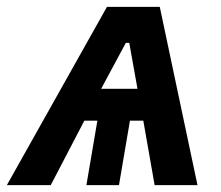

<svg xmlns="http://www.w3.org/2000/svg" viewBox="-62 -540 646 560"><path d="M404 -520H250L-42 0H86L184 -188H222L190 0H285L317 -188H356L389 0H514ZM233 -281 305 -415H315L339 -281Z"/></svg>

Font: Fixel Text 20240404 SemiBold
Style: Italic
Weight: 600
Width: 4
Italic angle: -10°
Designer: AlfaBravo + MacPaw
Foundry: Kyrylo Tkachov, Marchela Mozhyna, Serhii Makarenko, Maria Weinstein, Zakhar Kryvoshyya
Version: Version 1.211;Glyphs 3.2 (3225)